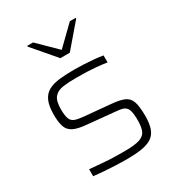

<svg xmlns="http://www.w3.org/2000/svg" viewBox="-179 -852 893 971"><g transform="rotate(-30 268.0 -366.5)"><path d="M275 8Q247 8 212.5 6.5Q178 5 145 2.5Q112 0 86 -3V-44Q123 -41 149 -38.5Q175 -36 196 -35Q217 -34 237.5 -33.5Q258 -33 286 -33Q346 -33 375 -42.5Q404 -52 413.5 -74.5Q423 -97 423 -135Q423 -178 415.5 -197Q408 -216 391 -222Q374 -228 343 -230L187 -245Q139 -249 113 -262Q87 -275 78 -301.5Q69 -328 69 -372Q69 -423 82.5 -452.5Q96 -482 122.5 -496Q149 -510 187.5 -514Q226 -518 275 -518Q300 -518 328.5 -516.5Q357 -515 385.5 -512.5Q414 -510 437 -506V-465Q405 -470 377.5 -472.5Q350 -475 322.5 -476Q295 -477 260 -477Q216 -477 183 -472.5Q150 -468 132 -447.5Q114 -427 114 -378Q114 -341 121 -322.5Q128 -304 145.5 -297.5Q163 -291 195 -288L348 -274Q395 -270 421 -259Q447 -248 457 -220Q467 -192 467 -135Q467 -89 456 -60.5Q445 -32 421.5 -17.5Q398 -3 361.5 2.5Q325 8 275 8ZM241 -603 127 -736V-741H161L268 -636L376 -741H410V-736L296 -603Z"/></g></svg>

Font: Saira SemiExpanded ExtraLight
Style: Regular
Weight: 250
Width: 6
Designer: Hector Gatti with collaboration of the Omnibus-Type team
Foundry: Omnibus-Type
Version: Version 1.101